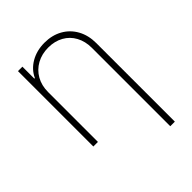

<svg xmlns="http://www.w3.org/2000/svg" viewBox="-210 -646 955 955"><g transform="rotate(-45 267.0 -169.0)"><path d="M112.3 0H80.1V-530.3H111.3V-446.3H115.2Q133.8 -487.8 176 -512.5Q218.3 -537.1 273.4 -537.1Q326.2 -537.1 367.2 -514.2Q408.2 -491.2 431.2 -449.5Q454.1 -407.7 454.1 -353.5V199.2H421.9V-352.5Q421.9 -397.9 402.8 -433.1Q383.8 -468.3 349.1 -487.5Q314.5 -506.8 269.5 -506.8Q224.1 -506.8 188.2 -487.1Q152.3 -467.3 132.3 -431.9Q112.3 -396.5 112.3 -350.6Z"/></g></svg>

Font: Pretendard Std Thin
Style: Regular
Weight: 100
Designer: Base glyphs from Inter by Rasmus Andersson; Hangeul glyphs from Noto Sans CJK(Source Han Sans) by Jang Soo-young and Kan
Foundry: Kil Hyung-jin
Version: Version 1.309